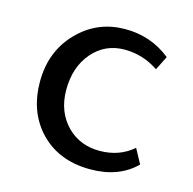

<svg xmlns="http://www.w3.org/2000/svg" viewBox="-78 -545 637 635"><g transform="rotate(15 240.5 -227.0)"><path d="M439 -46Q381 12 283 12Q171 12 105 -62Q48 -127 48 -225Q48 -335 122 -405Q186 -466 277 -466Q365 -466 432 -412L408 -364Q355 -400 292 -400Q225 -400 182 -350Q139 -300 139 -222Q139 -146 187 -98Q231 -55 297 -55Q365 -55 412 -96Z"/></g></svg>

Font: TajawalTap Med
Style: Regular
Weight: 500
Designer: Boutros Fonts
Foundry: Created by Boutros International 2017
Version: Version 2.700